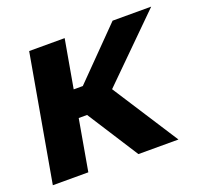

<svg xmlns="http://www.w3.org/2000/svg" viewBox="-96 -626 782 737"><g transform="rotate(-20 295.0 -257.5)"><path d="M1 0H146L182.6 -208.5H216.8L350.6 0H514.2L340.8 -268.6L590.3 -515.1H432.6L239.3 -318.4H202.1L236.8 -515.1H91.8Z"/></g></svg>

Font: Roboto Flex
Style: wght 700 wdth 100 opsz 14.0 GRAD 0.00 slnt -10.00 XTRA 468 XOPQ 96 YOPQ 79 YTLC 514 YTUC 712 YTAS 750 YTDE -203.00 YTFI 738
Weight: 700
Italic angle: -10°
Designer: Berlow after Robertson
Foundry: Google
Version: Version 3.100